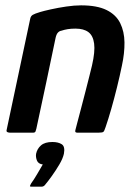

<svg xmlns="http://www.w3.org/2000/svg" viewBox="-20 -496 515 718"><path d="M16 0Q12 0 7.5 -2Q3 -4 5 -11Q27 -115 49 -218.5Q71 -322 93 -426Q95 -436 102.5 -440.5Q110 -445 130 -451Q143 -455 170 -461Q197 -467 227.5 -471.5Q258 -476 283 -476Q343 -476 378.5 -458.5Q414 -441 429.5 -409.5Q445 -378 445.5 -337.5Q446 -297 436 -251Q428 -212 417.5 -169.5Q407 -127 396 -88.5Q385 -50 375 -21Q370 -5 366 -2.5Q362 0 350 0H268Q259 0 262 -10Q263 -15 269 -37Q275 -59 283 -90Q291 -121 299.5 -153.5Q308 -186 314.5 -212.5Q321 -239 324 -251Q336 -303 332 -333Q328 -363 310.5 -376Q293 -389 262 -389Q246 -389 233.5 -387Q221 -385 209 -381Q202 -380 196.5 -374Q191 -368 188 -355Q171 -274 153 -188Q135 -102 116 -15Q115 -10 113 -5Q111 0 105 0ZM219 79Q215 97 202 119Q189 141 174 162Q159 183 147 197Q142 202 136 202Q127 202 116.5 202Q106 202 97 202Q92 202 92 200Q92 198 97 189Q106 177 119 155Q132 133 140 119Q123 117 118 104Q113 91 115 79Q119 60 133.5 47.5Q148 35 176 35Q198 35 211 43.5Q224 52 219 79Z"/></svg>

Font: Glory SemiBold
Style: Italic
Weight: 600
Italic angle: -12°
Designer: Robert Leuschke
Foundry: Robert Leuschke
Version: Version 1.011